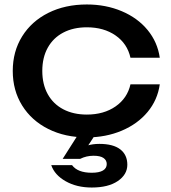

<svg xmlns="http://www.w3.org/2000/svg" viewBox="-20 -600 764 858"><path d="M368 14Q271 14 196 -23.5Q121 -61 79 -128.5Q37 -196 37 -283Q37 -370 79 -437.5Q121 -505 196 -542.5Q271 -580 368 -580Q453 -580 524 -550Q595 -520 639.5 -466Q684 -412 694 -342H563Q549 -405 496.5 -441.5Q444 -478 368 -478Q308 -478 263 -454.5Q218 -431 193.5 -387Q169 -343 169 -283Q169 -223 193.5 -179Q218 -135 263 -111.5Q308 -88 368 -88Q444 -88 496.5 -124.5Q549 -161 563 -223H694Q684 -153 639.5 -99.5Q595 -46 524 -16Q453 14 368 14ZM412 -8 359 73 324 72Q346 58 370 50.5Q394 43 424 43Q486 43 517.5 67.5Q549 92 549 136Q549 180 506.5 209Q464 238 390 238Q323 238 273.5 210Q224 182 209 138H302Q327 172 390 172Q423 172 440 162Q457 152 457 133Q457 116 442.5 106Q428 96 398 96Q366 96 338 110H260L335 -8Z"/></svg>

Font: Unbounded Variable
Style: Regular
Weight: 400
Designer: Luke Prowse, Jean-Baptiste Morizot, Fátima Lázaro, Florian Runge
Foundry: NaN
Version: Version 1.600;FEAKit 1.0